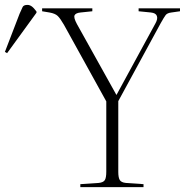

<svg xmlns="http://www.w3.org/2000/svg" viewBox="-179 -764 755 784"><path d="M149 0V-12L224 -17Q243 -19 249 -28.5Q255 -38 255 -63V-350L82 -663Q67 -689 56.5 -699Q46 -709 23 -713L-7 -718V-730H198V-718L150 -713Q130 -711 125.5 -701.5Q121 -692 135 -666L296 -377H297L456 -669Q466 -687 461.5 -699Q457 -711 437 -713L387 -718V-730H556V-718L521 -713Q504 -711 497.5 -702.5Q491 -694 477 -669L304 -351V-62Q304 -39 310 -29Q316 -19 335 -17L407 -12V0ZM-150 -547 -159 -552 -99 -708Q-91 -727 -86.5 -735.5Q-82 -744 -67 -744Q-58 -744 -49.5 -738Q-41 -732 -30 -717V-712Z"/></svg>

Font: Display Extralight
Style: Regular
Weight: 200
Designer: Latin by Veronika Burian and Jose Scaglione. Greek by Irene Vlachou. Cyrillic by Vera Evstafieva.
Foundry: TypeTogether
Version: Version 3.002